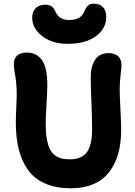

<svg xmlns="http://www.w3.org/2000/svg" viewBox="-20 -1034 724 1030"><path d="M341.8 -798.8Q260.3 -798.8 206.5 -840.3Q152.8 -881.8 152.8 -939Q152.8 -973.1 172.1 -991Q191.4 -1008.8 223.1 -1008.8Q243.7 -1008.8 256.6 -999.8Q269.5 -990.7 277.8 -971.2Q296.9 -926.8 351.1 -926.8Q384.8 -926.8 403.3 -938Q421.9 -949.2 431.2 -970.2Q440.4 -993.2 451.4 -1003.7Q462.4 -1014.2 482.9 -1014.2Q516.1 -1014.2 533 -995.1Q549.8 -976.1 549.8 -941.9Q549.8 -880.4 494.1 -839.6Q438.5 -798.8 341.8 -798.8ZM361.8 -23.9Q282.2 -23.9 224.6 -48.3Q167 -72.8 132.3 -119.6Q97.7 -166.5 81.3 -230.2Q64.9 -293.9 64.9 -377.9Q64.9 -407.2 67.4 -457.3Q69.8 -507.3 69.8 -522.9Q69.8 -582 62 -626.2Q54.2 -670.4 54.2 -688Q54.2 -752 125 -752Q175.8 -752 204.8 -712.2Q233.9 -672.4 233.9 -576.2Q233.9 -546.4 229.5 -473.9Q225.1 -401.4 225.1 -370.1Q225.1 -324.7 230.7 -291.5Q236.3 -258.3 246.3 -236.8Q256.3 -215.3 272.7 -202.4Q289.1 -189.5 308.6 -184.3Q328.1 -179.2 355 -179.2Q416.5 -179.2 445.3 -216.6Q474.1 -253.9 474.1 -341.8Q474.1 -397.9 470.5 -482.7Q466.8 -567.4 466.8 -619.1Q466.8 -679.2 490.7 -714.1Q514.6 -749 562 -749Q595.2 -749 613.5 -732.7Q631.8 -716.3 631.8 -684.1Q631.8 -671.4 627 -632.3Q622.1 -593.3 622.1 -555.2Q622.1 -520.5 626 -449Q629.9 -377.4 629.9 -335Q629.9 -264.6 613.8 -208.5Q597.7 -152.3 565.4 -110.6Q533.2 -68.8 481.4 -46.4Q429.7 -23.9 361.8 -23.9Z"/></svg>

Font: Shantell Sans Bouncy
Style: Bold
Weight: 700
Designer: Stephen Nixon, Anya Danilova, Shantell Martin
Foundry: Arrow Type
Version: Version 1.006;[9816181b4]